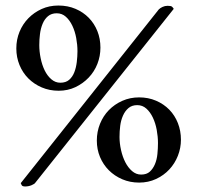

<svg xmlns="http://www.w3.org/2000/svg" viewBox="-20 -657 712 694"><path d="M476 -277Q457 -277 444.5 -266.5Q432 -256 424.5 -239Q417 -222 414.5 -202Q412 -182 412 -162Q412 -139 417.5 -114.5Q423 -90 433 -70.5Q443 -51 457.5 -38.5Q472 -26 490 -26Q510 -26 521.5 -36.5Q533 -47 540 -63.5Q547 -80 549 -100.5Q551 -121 551 -140Q551 -163 546.5 -187.5Q542 -212 532.5 -232Q523 -252 509 -264.5Q495 -277 476 -277ZM185 -609Q166 -609 153.5 -598.5Q141 -588 134 -571Q127 -554 124.5 -534Q122 -514 122 -494Q122 -471 127 -446.5Q132 -422 141.5 -402.5Q151 -383 165.5 -370.5Q180 -358 198 -358Q218 -358 230 -368.5Q242 -379 248.5 -395.5Q255 -412 257.5 -432.5Q260 -453 260 -472Q260 -495 255.5 -519.5Q251 -544 241.5 -564Q232 -584 218 -596.5Q204 -609 185 -609ZM191 -637Q225 -637 253 -625Q281 -613 301 -592.5Q321 -572 332 -544.5Q343 -517 343 -485Q343 -454 332 -426Q321 -398 300.5 -376.5Q280 -355 252.5 -342Q225 -329 192 -329Q159 -329 131 -341Q103 -353 82.5 -373.5Q62 -394 50.5 -422Q39 -450 39 -482Q39 -514 50.5 -542Q62 -570 82.5 -591Q103 -612 130.5 -624.5Q158 -637 191 -637ZM108 3Q105 8 94 12.5Q83 17 71 17Q60 17 58 11.5Q56 6 55 5L554 -623Q559 -628 567.5 -632Q576 -636 586 -636Q598 -636 601.5 -633Q605 -630 608 -625ZM483 -305Q516 -305 544 -293Q572 -281 592 -260.5Q612 -240 623 -212Q634 -184 634 -152Q634 -122 623 -94Q612 -66 592 -44.5Q572 -23 544 -10Q516 3 483 3Q450 3 422 -9Q394 -21 373.5 -41.5Q353 -62 341.5 -89.5Q330 -117 330 -149Q330 -181 341.5 -209.5Q353 -238 373.5 -259Q394 -280 422 -292.5Q450 -305 483 -305Z"/></svg>

Font: Vermiglione SemiBold
Style: Regular
Weight: 600
Version: Version 1.000